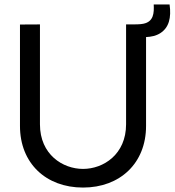

<svg xmlns="http://www.w3.org/2000/svg" viewBox="-20 -830 787 865"><path d="M672.5 -810C674.5 -772 672.5 -732 625.5 -723C611 -720 596 -720.5 581.5 -720H548V-270C548 -134.5 446 -69 354 -69C263 -69 160 -133.5 160 -270V-720L70 -719.5V-262.5C70 -94.5 187 15 354 15C521 15 638 -95 638 -262.5V-663C661 -664 683 -668.5 702 -680.5C741 -705.5 752.5 -749.5 744 -810Z"/></svg>

Font: Hauora Medium
Style: Regular
Weight: 500
Designer: Wayne Shih
Foundry: WCYS
Version: Version 1.001;hotconv 1.0.109;makeotfexe 2.5.65596